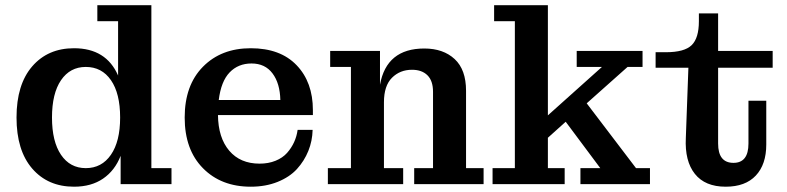

<svg xmlns="http://www.w3.org/2000/svg" viewBox="-20 -702 3000 732"><path d="M262.2 9.8Q162.6 9.8 102.8 -59.3Q43 -128.4 43 -253.9Q43 -379.9 102.8 -449Q162.6 -518.1 262.2 -518.1Q384.8 -518.1 430.2 -414.1V-621.1H351.1V-682.1H557.1V-61H633.8V0H439.9V-107.9Q418 -51.8 373 -21Q328.1 9.8 262.2 9.8ZM307.1 -61Q367.7 -61 402.8 -111.8Q438 -162.6 438 -253.9Q438 -345.7 403.1 -396.2Q368.2 -446.8 307.1 -446.8Q247.1 -446.8 212.6 -396.2Q178.2 -345.7 178.2 -253.9Q178.2 -162.6 212.6 -111.8Q247.1 -61 307.1 -61Z M936 9.8Q823.2 9.8 753.7 -60.8Q684.1 -131.3 684.1 -253.9Q684.1 -377 753.7 -447.5Q823.2 -518.1 936 -518.1Q1048.8 -518.1 1110.8 -453.4Q1172.9 -388.7 1172.9 -282.2V-263.2H811Q812 -176.8 854 -127.4Q896 -78.1 969.7 -78.1Q1003.4 -78.1 1030.5 -89.1Q1057.6 -100.1 1074.5 -119.1Q1091.3 -138.2 1101.3 -160.2Q1111.3 -182.1 1114.7 -207H1171.9Q1170.9 -164.6 1155.5 -126.5Q1140.1 -88.4 1112.1 -57.6Q1084 -26.9 1038.3 -8.5Q992.7 9.8 936 9.8ZM1048.8 -320.8Q1047.4 -384.3 1019 -422.1Q990.7 -460 939 -460Q888.2 -460 855.5 -426Q822.8 -392.1 814 -320.8Z M1230 0V-61H1317.9V-446.8H1238.8V-507.8H1428.7V-378.9Q1453.6 -517.1 1597.7 -517.1Q1669.9 -517.1 1713.4 -476.8Q1756.8 -436.5 1756.8 -356V-61H1823.7V0H1559.1V-61H1630.9V-352.1Q1630.9 -394 1609.6 -415Q1588.4 -436 1550.8 -436Q1504.9 -436 1474.4 -405.5Q1443.8 -375 1443.8 -312V-61H1517.1V0Z M1857.9 0V-61H1942.9V-621.1H1863.8V-682.1H2068.8V-262.2L2274.9 -446.8H2178.7V-507.8H2429.7V-446.8H2372.6L2216.8 -308.1L2404.8 -61H2458V0H2192.9V-61H2268.6L2136.7 -237.8L2068.8 -176.8V-61H2132.8V0Z M2746.6 9.8Q2668 9.8 2629.2 -39.1Q2590.3 -87.9 2594.7 -175.8L2604.5 -443.8H2479.5V-502.9H2518.6Q2589.4 -502.9 2616.9 -529.8Q2644.5 -556.6 2644.5 -621.1V-650.9H2717.8V-507.8H2925.8V-443.8H2717.8V-154.8Q2717.8 -81.1 2776.4 -81.1Q2833.5 -81.1 2833.5 -154.8V-317.9H2901.4V-150.9Q2901.4 -75.2 2861.6 -32.7Q2821.8 9.8 2746.6 9.8Z"/></svg>

Font: Montagu Slab 144pt Medium
Style: Regular
Weight: 500
Designer: Florian Karsten
Foundry: Florian Karsten
Version: Version 1.000